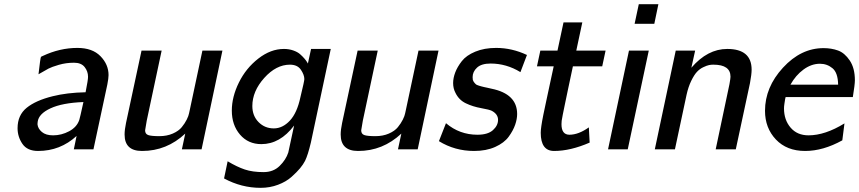

<svg xmlns="http://www.w3.org/2000/svg" viewBox="-20 -714 4107 918"><path d="M64 -101.1Q64 -163.1 107.4 -198.5Q150.9 -233.9 231.9 -253.9Q299.8 -271 389.2 -272.9Q401.4 -334 400.9 -347.2Q400.9 -373 384.5 -393.6Q368.2 -414.1 334 -414.1Q295.9 -414.1 261.5 -404.1Q227.1 -394 211.9 -386Q196.8 -377.9 164.1 -358.9Q172.9 -437 175.8 -441.9Q177.7 -443.8 185.1 -446.8Q266.1 -484.9 350.1 -484.9Q421.9 -484.9 460.4 -445.3Q499 -405.8 499 -355Q499 -339.8 493.2 -310.1L426.8 0H333L346.2 -64Q268.1 7.8 162.1 7.8Q110.4 7.8 87.2 -26.1Q64 -60.1 64 -101.1ZM159.2 -120.1Q161.1 -99.1 180.2 -83Q199.2 -66.9 233.9 -66.9Q273.9 -66.9 310.5 -86.4Q347.2 -106 358.9 -140.1Q361.8 -147.9 378.9 -226.1Q277.8 -222.2 221.4 -196Q165 -169.9 160.2 -131.8Z M575.7 -70.8Q575.7 -93.8 582.5 -126L656.7 -472.2H752.9L681.6 -137.2Q673.8 -94.2 673.8 -90.8Q673.8 -73.7 688.2 -68.4Q702.6 -63 741.7 -63Q777.8 -63 806.2 -75.4Q834.5 -87.9 849.1 -106Q863.8 -124 872.8 -142.1Q881.8 -160.2 883.8 -171.9L886.7 -185.1L947.8 -472.2H1043.5L943.8 0H849.6L865.7 -75.2Q776.9 7.8 659.7 7.8Q659.2 7.8 658.7 7.8Q575.7 7.8 575.7 -70.8Z M1051.3 139.2 1068.4 57.1Q1113.3 84 1150.4 96.4Q1187.5 108.9 1240.2 108.9Q1287.1 108.9 1317.1 79.3Q1347.2 49.8 1358.4 15.1Q1359.4 13.2 1386.2 -113.8Q1319.3 -24.9 1229.5 -24.9Q1166.5 -24.9 1127.4 -70.6Q1088.4 -116.2 1088.4 -185.1Q1088.4 -251 1122.3 -319.6Q1156.2 -388.2 1215.3 -434.1Q1274.4 -480 1337.4 -480Q1361.3 -480 1381.8 -472.9Q1402.3 -465.8 1414.3 -455.3Q1426.3 -444.8 1435.3 -434.3Q1444.3 -423.8 1448.2 -417L1452.1 -410.2L1467.3 -480H1561.5L1466.3 -32.2Q1452.1 27.8 1438.5 55.2Q1429.7 72.3 1414.6 90.6Q1399.4 108.9 1373.8 131.8Q1348.1 154.8 1309.3 169.4Q1270.5 184.1 1226.1 184.1Q1134.3 184.1 1051.3 139.2ZM1186.5 -207Q1186.5 -160.2 1216.3 -130.1Q1246.1 -100.1 1289.1 -100.1Q1331.1 -100.1 1365.7 -137Q1400.4 -173.8 1416.5 -250Q1435.5 -328.1 1435.1 -335.9Q1435.1 -356 1418.7 -380.4Q1402.3 -404.8 1366.2 -404.8Q1300.3 -404.8 1243.4 -341.3Q1186.5 -277.8 1186.5 -207Z M1608.9 -70.8Q1608.9 -93.8 1615.7 -126L1689.9 -472.2H1786.1L1714.8 -137.2Q1707 -94.2 1707 -90.8Q1707 -73.7 1721.4 -68.4Q1735.8 -63 1774.9 -63Q1811 -63 1839.4 -75.4Q1867.7 -87.9 1882.3 -106Q1897 -124 1906 -142.1Q1915 -160.2 1917 -171.9L1919.9 -185.1L1981 -472.2H2076.7L1977.1 0H1882.8L1898.9 -75.2Q1810.1 7.8 1692.9 7.8Q1692.4 7.8 1691.9 7.8Q1608.9 7.8 1608.9 -70.8Z M2078.6 -39.1 2112.3 -125Q2177.2 -69.8 2262.7 -69.8Q2312.5 -69.8 2336.9 -91.8Q2361.3 -113.8 2361.3 -140.9Q2361.3 -168 2331.5 -184.1Q2320.3 -189.9 2280.5 -197Q2240.7 -204.1 2207.5 -220Q2174.3 -235.8 2157.7 -270Q2146.5 -291 2146.5 -316.9Q2146.5 -340.8 2156.5 -367.4Q2166.5 -394 2188 -421.6Q2209.5 -449.2 2252.4 -467Q2295.4 -484.9 2352.5 -484.9Q2427.7 -484.9 2499.5 -451.2L2468.3 -369.1Q2401.4 -410.2 2325.7 -410.2Q2281.7 -410.2 2260.7 -390.6Q2239.7 -371.1 2239.7 -345.2Q2239.7 -336.4 2240.7 -332Q2242.7 -327.1 2244.6 -323.5Q2246.6 -319.8 2250 -316.4Q2253.4 -313 2255.4 -311Q2257.3 -309.1 2262.5 -307.1Q2267.6 -305.2 2270.5 -304.2Q2273.4 -303.2 2281.5 -301Q2289.6 -298.8 2293.9 -297.9Q2298.3 -296.9 2310.3 -294.4Q2322.3 -292 2329.6 -290Q2452.6 -265.1 2452.6 -168.9Q2452.6 -145 2443.1 -117.4Q2433.6 -89.8 2412.1 -60.3Q2390.6 -30.8 2347.7 -11.5Q2304.7 7.8 2246.6 7.8Q2154.8 7.8 2078.6 -39.1Z M2547.4 -397 2563.5 -472.2H2645.5L2674.3 -606.9H2764.2L2735.4 -472.2H2875.5L2859.4 -397H2719.2Q2707 -340.8 2695.8 -286.9Q2684.6 -232.9 2679.9 -210.4Q2675.3 -188 2670.9 -166.5Q2666.5 -145 2665.5 -136.5Q2664.6 -127.9 2664.6 -120.1Q2664.6 -70.3 2702.1 -69.8Q2746.1 -69.8 2795.4 -105L2799.3 -32.2Q2707.5 7.8 2629.4 7.8Q2565.4 7.8 2565.4 -79.1Q2565.4 -91.3 2568.4 -112.1Q2571.3 -132.8 2577.9 -165.5Q2584.5 -198.2 2591.3 -229Q2598.1 -259.8 2608.6 -309.8Q2619.1 -359.9 2627.4 -397Z M2887.2 0 2987.3 -472.2H3082L2981.4 0ZM3014.2 -600.1 3034.2 -693.8H3127.9L3108.4 -600.1Z M3110.8 0 3210.9 -472.2H3303.7L3285.6 -390.1Q3362.8 -480 3457 -480Q3573.7 -480 3573.7 -380.9Q3573.7 -358.9 3565.9 -316.9L3498 0H3401.9L3467.8 -312Q3472.7 -339.8 3472.7 -347.2Q3472.7 -404.8 3391.1 -404.8Q3390.6 -404.8 3389.6 -404.8Q3379.9 -404.8 3369.9 -402.8Q3359.9 -400.9 3342.8 -392.8Q3325.7 -384.8 3312.3 -370.4Q3298.8 -356 3284.9 -327.4Q3271 -298.8 3262.7 -261.2L3207 0Z M3637.7 -184.1Q3637.7 -296.9 3723.6 -390.4Q3809.6 -483.9 3917.5 -483.9Q3955.6 -483.9 3987.1 -472.4Q4018.6 -460.9 4043 -424.6Q4067.4 -388.2 4067.4 -330.1Q4067.4 -310.1 4057.6 -250H3736.3Q3735.4 -249 3733.9 -240Q3732.4 -231 3730.5 -218Q3728.5 -205.1 3728.5 -195.8Q3728.5 -140.6 3760 -103.8Q3791.5 -66.9 3845.7 -66.9Q3924.8 -66.9 4017.6 -124L4007.3 -43Q3915.5 7.8 3829.6 7.8Q3741.7 7.8 3689.7 -47.1Q3637.7 -102.1 3637.7 -184.1ZM3759.3 -309.1H3987.3Q3986.3 -366.2 3960.4 -387.7Q3934.6 -409.2 3900.4 -409.2Q3859.4 -409.2 3821.8 -381.6Q3784.2 -354 3759.3 -309.1Z"/></svg>

Font: CMU Bright
Style: SemiBoldOblique
Weight: 600
Italic angle: -12°
Version: Version 0.7.0